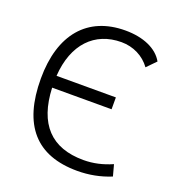

<svg xmlns="http://www.w3.org/2000/svg" viewBox="-130 -807 846 922"><g transform="rotate(20 293.0 -346.5)"><path d="M366.7 9.8C425.8 9.8 482.9 -1 537.6 -23.4L522 -81.1C474.1 -60.1 426.8 -49.3 377 -49.3C212.4 -49.3 125 -141.1 117.2 -324.7H420.9V-385.3H117.7C128.4 -550.8 220.2 -644 356 -644C416.5 -644 471.2 -616.7 504.9 -569.8L549.8 -615.7C518.6 -671.4 447.3 -703.1 355 -703.1C161.6 -703.1 51.3 -573.2 51.3 -347.7C51.3 -109.4 157.2 9.8 366.7 9.8Z"/></g></svg>

Font: Cascadia Mono NF Light
Style: Regular
Weight: 300
Monospace: yes
Designer: Aaron Bell
Foundry: Saja Typeworks
Version: Version 2404.023